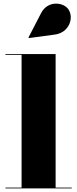

<svg xmlns="http://www.w3.org/2000/svg" viewBox="-20 -1052 430 1072"><path d="M286.5 -859C366.5 -870 394.5 -952.5 361.5 -1000.5C334.5 -1039.5 247 -1052 209 -978L139 -842.5L141 -839.5ZM10.5 -4.5V0H380.5V-4.5H290.5V-750H10.5V-745.5H100.5V-4.5Z"/></svg>

Font: Bodoni* 36pt Fatface
Style: Regular
Weight: 900
Version: Version 2.3